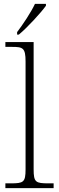

<svg xmlns="http://www.w3.org/2000/svg" viewBox="-20 -979 307 999"><path d="M69 -812V-799H78C122 -835 194 -914 219 -949V-959H162C141 -914 98 -850 69 -812ZM8 0H259V-25H233C166 -25 155 -30 155 -98V-760H8V-735H43C99 -735 113 -730 113 -659V-98C113 -30 102 -25 35 -25H8Z"/></svg>

Font: Noto Serif Devanagari ExtraLight
Style: Regular
Weight: 200
Designer: Universal Thirst, Indian Type Foundry and the Monotype Design Team
Foundry: Monotype Imaging Inc.
Version: Version 2.004